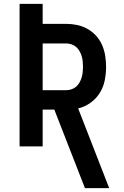

<svg xmlns="http://www.w3.org/2000/svg" viewBox="-20 -755 640 990"><path d="M418 215 260 -190H200V0H81V-735H200V-632H321Q350 -632 378 -626Q406 -620 431 -606Q456 -592 475.5 -570.5Q495 -549 506.5 -522.5Q518 -496 522.5 -467.5Q527 -439 527 -411Q527 -375 520 -340.5Q513 -306 494.5 -276Q476 -246 446.5 -225Q417 -204 383 -196L543 215ZM200 -290H321Q335 -290 348.5 -294.5Q362 -299 372.5 -308Q383 -317 390 -329.5Q397 -342 401 -355.5Q405 -369 406.5 -383Q408 -397 408 -411Q408 -425 406.5 -439Q405 -453 401 -466Q397 -479 390 -491.5Q383 -504 372.5 -513Q362 -522 348.5 -526.5Q335 -531 321 -531H200Z"/></svg>

Font: Iosevka Extended
Style: Bold
Weight: 700
Width: 7
Monospace: yes
Designer: Belleve Invis
Foundry: Belleve Invis
Version: Version 32.5.0; ttfautohint (v1.8.4)